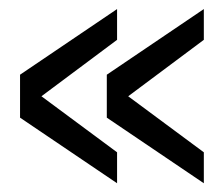

<svg xmlns="http://www.w3.org/2000/svg" viewBox="-20 -533 502 430"><path d="M436.5 -122.6 219.2 -269.5V-365.7L436.5 -512.7V-443.8L267.1 -317.4L436.5 -191.9ZM24.9 -269.5V-365.7L242.2 -512.7V-443.8L72.8 -317.4L242.2 -191.9V-122.6Z"/></svg>

Font: Pontano Sans
Style: Regular
Weight: 400
Foundry: vernon adams
Version: 1.0